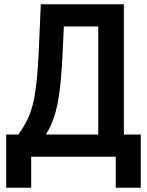

<svg xmlns="http://www.w3.org/2000/svg" viewBox="-20 -734 688 899"><path d="M9 145V-104H66Q94 -143 111 -180Q128 -217 137.5 -261.5Q147 -306 153 -368Q158 -421 162 -505.5Q166 -590 171 -714H560V-104H639V145H522V0H126V145ZM195 -104H440V-610H279Q276 -533 272.5 -470.5Q269 -408 265 -362Q257 -272 241 -212Q225 -152 195 -104Z"/></svg>

Font: Noto Sans Condensed SemiBold
Style: Regular
Weight: 600
Width: 3
Designer: Monotype Design Team
Foundry: Monotype Imaging Inc.
Version: Version 2.013; ttfautohint (v1.8.4.7-5d5b)